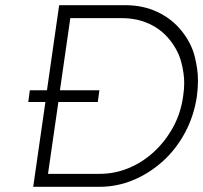

<svg xmlns="http://www.w3.org/2000/svg" viewBox="-20 -720 783 740"><path d="M89 -327 95 -372H161L208 -700H463Q531 -700 586.5 -674Q642 -648 679.5 -601.5Q717 -555 730 -504Q743 -453 743 -410Q743 -381 739 -350Q728 -274 693.5 -209.5Q659 -145 607.5 -98.5Q556 -52 493.5 -26Q431 0 363 0H108L155 -327ZM165 -50H365Q422 -50 475.5 -72Q529 -94 573 -134.5Q617 -175 647 -229.5Q677 -284 686 -350Q690 -376 690 -400Q690 -437 678.5 -481Q667 -525 635 -565.5Q603 -606 555.5 -628Q508 -650 451 -650H251L211 -372H363L357 -327H205Z"/></svg>

Font: Lexend ExtLt
Style: Italic
Weight: 250
Italic angle: -8.13011°
Designer: Bonnie Shaver-Troup, Thomas Jockin
Foundry: Lexend
Version: Version 1.007